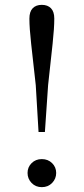

<svg xmlns="http://www.w3.org/2000/svg" viewBox="-20 -767 348 800"><path d="M154.2 12.8Q128.5 12.8 111.6 -4.7Q94.8 -22.2 94.8 -46.4Q94.8 -70.4 111.6 -87.2Q128.5 -104.1 154.2 -104.1Q180.2 -104.1 197.2 -87.2Q214.1 -70.4 214.1 -46.4Q214.1 -22.2 197.2 -4.7Q180.2 12.8 154.2 12.8ZM154.2 -746.8Q178.5 -746.8 192.4 -732.6Q206.2 -718.3 206.2 -689.5Q206.2 -650.3 199.2 -584.7Q192.3 -519.1 180.4 -412L167.1 -217H140.6L129 -412Q117.2 -519.1 109.8 -584.7Q102.5 -650.3 102.5 -689.5Q102.5 -718.3 116.2 -732.6Q130 -746.8 154.2 -746.8Z"/></svg>

Font: Source Han Serif JP VF
Style: Regular
Weight: 250
Designer: Ryoko NISHIZUKA 西塚涼子 (kana & ideographs); Frank Grießhammer (Latin, Greek & Cyrillic); Wenlong ZHANG 张文龙 (bopomofo); San
Foundry: Adobe
Version: Version 2.001;hotconv 1.1.0;makeotfexe 2.6.0